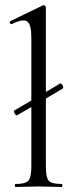

<svg xmlns="http://www.w3.org/2000/svg" viewBox="-20 -746 295 766"><path d="M220 -413Q223 -414 227 -409.5Q231 -405 232 -400Q233 -395 231 -393L163 -353V-81Q163 -38 174.5 -25Q186 -12 226 -12Q229 -12 229 -6Q229 0 226 0Q216 0 185 -1Q154 -2 134 -2Q115 -2 84 -1Q53 0 42 0Q39 0 39 -6Q39 -12 42 -12Q81 -12 93 -25Q105 -38 105 -81V-319L48 -286Q44 -284 38.5 -293.5Q33 -303 37 -305L105 -345V-597Q105 -649 88.5 -660.5Q72 -672 27 -650Q24 -649 21.5 -651.5Q19 -654 19 -657.5Q19 -661 22 -662L152 -725Q155 -727 159 -723.5Q163 -720 163 -717V-379Z"/></svg>

Font: Cormorant
Style: Regular
Weight: 400
Designer: Christian Thalmann (Catharsis Fonts)
Version: Version 1.000;PS 001.000;hotconv 1.0.70;makeotf.lib2.5.58329